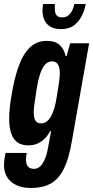

<svg xmlns="http://www.w3.org/2000/svg" viewBox="-40 -744 467 963"><path d="M116 199Q77 199 46.5 186.5Q16 174 -2 148Q-20 122 -20 83Q-20 75 -18.5 61Q-17 47 -12 23H94Q93 32 91.5 40.5Q90 49 90 56Q90 71 94.5 81.5Q99 92 108 97.5Q117 103 130 103Q148 103 161.5 90.5Q175 78 185 54.5Q195 31 201 -3Q205 -24 208.5 -44.5Q212 -65 216 -86H211Q200 -64 183.5 -48Q167 -32 147 -23.5Q127 -15 103 -15Q70 -15 49 -29Q28 -43 17 -73Q6 -103 6 -149Q6 -175 9.5 -207.5Q13 -240 20 -279Q44 -415 85.5 -477Q127 -539 193 -539Q238 -539 260.5 -517Q283 -495 289 -463H294L312 -527H407L320 -34Q305 55 278.5 106Q252 157 212 178Q172 199 116 199ZM166 -125Q180 -125 192 -133Q204 -141 214 -157.5Q224 -174 232 -200Q240 -226 245 -261Q251 -296 254 -317.5Q257 -339 258.5 -352.5Q260 -366 260 -376Q260 -396 256 -409Q252 -422 243.5 -429Q235 -436 221 -436Q202 -436 187.5 -421.5Q173 -407 162.5 -377Q152 -347 144 -299Q139 -264 135.5 -242Q132 -220 130.5 -206.5Q129 -193 129 -183Q129 -163 133 -150Q137 -137 145.5 -131Q154 -125 166 -125ZM267 -598Q232 -598 211.5 -611Q191 -624 182 -645Q173 -666 173 -690Q173 -698 174 -706.5Q175 -715 176 -724H235Q234 -703 236 -687.5Q238 -672 246.5 -664.5Q255 -657 273 -657Q292 -657 303.5 -667Q315 -677 322.5 -692.5Q330 -708 333 -724H390Q385 -695 371 -666Q357 -637 332 -617.5Q307 -598 267 -598Z"/></svg>

Font: Archivo ExtraCondensed
Style: Bold Italic
Weight: 700
Width: 2
Italic angle: -10°
Designer: Hector Gatti
Foundry: Omnibus-Type
Version: Version 2.001